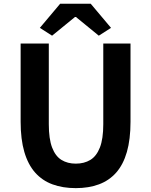

<svg xmlns="http://www.w3.org/2000/svg" viewBox="-20 -968 788 1002"><path d="M375.6 13.8Q307.5 13.8 254 -5.9Q200.6 -25.5 163.5 -67.2Q126.4 -109 107 -175Q87.7 -241 87.7 -332.8V-740.8H234.7V-319.8Q234.7 -243.4 251.9 -198.2Q269.1 -153 300.7 -133.5Q332.2 -114 375.6 -114Q419.5 -114 451.6 -133.5Q483.6 -153 501.3 -198.2Q519 -243.4 519 -319.8V-740.8H661.1V-332.8Q661.1 -241 642.2 -175Q623.2 -109 586.3 -67.2Q549.3 -25.5 496.2 -5.9Q443 13.8 375.6 13.8ZM251.8 -781.8 188 -822.6 293.9 -948.4H453.5L559.4 -822.6L495.6 -781.8L376.3 -879.3H371.3Z"/></svg>

Font: Noto Sans JP
Style: Regular
Weight: 100
Designer: Ryoko NISHIZUKA 西塚涼子 (kana, bopomofo & ideographs); Paul D. Hunt (Latin, Greek & Cyrillic); Sandoll Communications 산돌커뮤니
Foundry: Adobe
Version: Version 2.004;hotconv 1.0.118;makeotfexe 2.5.65603